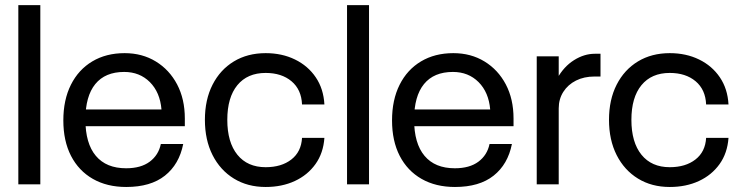

<svg xmlns="http://www.w3.org/2000/svg" viewBox="-20 -720 2902 750"><path d="M51.6 -700V0H137.5V-700Z M227.4 -249.8Q227.4 -169.4 257.4 -111.1Q287.4 -52.9 342.6 -21.3Q397.9 10.4 473.2 10.4Q568.4 10.4 624.1 -33.8Q679.9 -78 695.7 -157.6H608.3Q599.3 -114.1 564.8 -88.4Q530.3 -62.7 472.7 -62.7Q395.1 -62.7 354.4 -111.2Q313.6 -159.7 313.6 -253Q313.6 -344.1 352.2 -391.6Q390.9 -439 465.1 -439Q525.6 -439 565.4 -399.3Q605.1 -359.5 610.8 -292.4H306.4V-227.1H702V-257.3Q702 -332.9 671.9 -390.2Q641.7 -447.5 588.6 -479.9Q535.5 -512.4 466.9 -512.4Q394.5 -512.4 340.6 -480.2Q286.6 -448 257 -388.9Q227.4 -329.9 227.4 -249.8Z M780.4 -252Q780.4 -173.3 810.3 -114.2Q840.3 -55.1 893.7 -22.4Q947.1 10.4 1017.7 10.4Q1081.5 10.4 1131.6 -12.9Q1181.7 -36.1 1212.4 -79.1Q1243 -122 1247.2 -181.5H1159.8Q1156.8 -127.1 1118.1 -97Q1079.5 -66.9 1017.7 -66.9Q946.7 -66.9 907.3 -115.5Q867.9 -164.1 867.9 -252Q867.9 -339.3 907.1 -387.2Q946.4 -435.1 1017.7 -435.1Q1080 -435.1 1118.7 -402.6Q1157.4 -370.1 1159.8 -311.9H1247.2Q1243.9 -373.1 1213.4 -418Q1183 -462.9 1132.3 -487.6Q1081.6 -512.4 1017.7 -512.4Q947 -512.4 893.6 -480.1Q840.1 -447.7 810.3 -389.2Q780.4 -330.6 780.4 -252Z M1335.6 -700V0H1421.5V-700Z M1511.4 -249.8Q1511.4 -169.4 1541.4 -111.1Q1571.4 -52.9 1626.6 -21.3Q1681.9 10.4 1757.2 10.4Q1852.4 10.4 1908.1 -33.8Q1963.9 -78 1979.7 -157.6H1892.3Q1883.3 -114.1 1848.8 -88.4Q1814.3 -62.7 1756.7 -62.7Q1679.1 -62.7 1638.4 -111.2Q1597.6 -159.7 1597.6 -253Q1597.6 -344.1 1636.2 -391.6Q1674.9 -439 1749.1 -439Q1809.6 -439 1849.4 -399.3Q1889.1 -359.5 1894.8 -292.4H1590.4V-227.1H1986V-257.3Q1986 -332.9 1955.9 -390.2Q1925.7 -447.5 1872.6 -479.9Q1819.5 -512.4 1750.9 -512.4Q1678.5 -512.4 1624.6 -480.2Q1570.6 -448 1541 -388.9Q1511.4 -329.9 1511.4 -249.8Z M2325.7 -421.1V-510H2303.5Q2262 -510 2222.2 -485Q2182.5 -460 2156.6 -413.5Q2130.6 -367 2130.6 -302.4L2162.5 -296.5Q2162.5 -333.1 2180.5 -361.2Q2198.5 -389.4 2230 -405.3Q2261.5 -421.1 2302.1 -421.1ZM2076.6 -500V0H2162.5V-500Z M2358.9 -252Q2358.9 -173.3 2388.8 -114.2Q2418.8 -55.1 2472.2 -22.4Q2525.6 10.4 2596.2 10.4Q2660 10.4 2710.1 -12.9Q2760.2 -36.1 2790.9 -79.1Q2821.5 -122 2825.7 -181.5H2738.3Q2735.3 -127.1 2696.6 -97Q2658 -66.9 2596.2 -66.9Q2525.2 -66.9 2485.8 -115.5Q2446.4 -164.1 2446.4 -252Q2446.4 -339.3 2485.6 -387.2Q2524.9 -435.1 2596.2 -435.1Q2658.5 -435.1 2697.2 -402.6Q2735.9 -370.1 2738.3 -311.9H2825.7Q2822.4 -373.1 2791.9 -418Q2761.5 -462.9 2710.8 -487.6Q2660.1 -512.4 2596.2 -512.4Q2525.5 -512.4 2472.1 -480.1Q2418.6 -447.7 2388.8 -389.2Q2358.9 -330.6 2358.9 -252Z"/></svg>

Font: Overused Grotesk Light
Style: Regular
Weight: 300
Designer: RandomMaerks
Version: Version 0.005